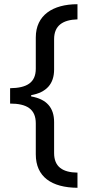

<svg xmlns="http://www.w3.org/2000/svg" viewBox="-20 -734 420 912"><path d="M348 158V86C277 85 237 58 237 -7V-154C237 -222 202 -263 128 -276V-282C201 -295 237 -336 237 -404V-548C237 -613 279 -640 348 -642V-714C231 -714 150 -662 150 -556V-408C150 -341 107 -316 28 -315V-242C107 -242 150 -216 150 -148V-1C150 106 225 157 348 158Z"/></svg>

Font: Noto Sans Cuneiform
Style: Regular
Weight: 400
Designer: Monotype Design Team
Foundry: Monotype Imaging Inc.
Version: Version 2.001